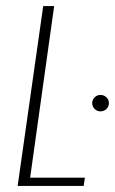

<svg xmlns="http://www.w3.org/2000/svg" viewBox="-20 -611 378 631"><path d="M38 0 122 -591H158L79 -27H259L255 0ZM310 -245Q299 -245 291 -253Q283 -261 283 -272Q283 -283 291 -291Q299 -299 310 -299Q322 -299 330 -291Q338 -283 338 -272Q338 -261 330 -253Q322 -245 310 -245Z"/></svg>

Font: Alumni Sans ExtraLight
Style: Italic
Weight: 250
Italic angle: -8°
Version: Version 1.016